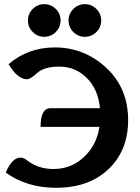

<svg xmlns="http://www.w3.org/2000/svg" viewBox="-20 -892 672 919"><path d="M484.9 -284.7H174.3Q174.3 -374 221.2 -374H531.2Q531.2 -284.7 484.9 -284.7ZM248 6.8Q108.4 6.8 7.8 -65.9Q37.1 -137.7 79.1 -137.7Q92.8 -137.7 108.9 -125Q162.1 -83 235.8 -83Q329.6 -83 394.8 -153.3Q460 -223.6 460 -338.9Q460 -447.8 403.3 -510.5Q346.7 -573.2 264.2 -573.2Q191.9 -573.2 158.4 -543Q125 -512.7 109.4 -512.7Q64 -512.7 21 -585Q115.2 -665 242.2 -665Q383.8 -665 488.5 -567.6Q593.3 -470.2 593.3 -316.9Q593.3 -172.4 499.8 -82.8Q406.2 6.8 248 6.8ZM386.2 -715.8Q354 -715.8 331.1 -738.8Q308.1 -761.7 308.1 -793.9Q308.1 -826.2 331.1 -849.1Q354 -872.1 386.2 -872.1Q418.5 -872.1 441.4 -849.1Q464.4 -826.2 464.4 -793.9Q464.4 -761.7 441.4 -738.8Q418.5 -715.8 386.2 -715.8ZM191.9 -715.8Q159.7 -715.8 136.7 -738.8Q113.8 -761.7 113.8 -793.9Q113.8 -826.2 136.7 -849.1Q159.7 -872.1 191.9 -872.1Q224.1 -872.1 247.1 -849.1Q270 -826.2 270 -793.9Q270 -761.7 247.1 -738.8Q224.1 -715.8 191.9 -715.8Z"/></svg>

Font: Bainsley
Style: Bold
Weight: 700
Designer: Paul James MIller
Foundry: High-Logic / Made with FontCreator
Version: Version 1.411;March 28, 2021;FontCreator 13.0.0.2683 64-bit